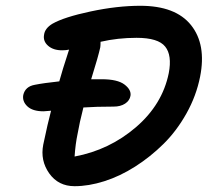

<svg xmlns="http://www.w3.org/2000/svg" viewBox="-20 -744 724 661"><path d="M236.8 -103Q180.7 -103 149.4 -147.2Q118.2 -191.4 128.9 -246.1Q145 -322.8 155.8 -362.8Q136.2 -360.8 129.9 -360.8Q92.3 -360.8 74.2 -377.9Q56.2 -395 60.1 -417Q66.9 -446.3 100.1 -452.1Q129.4 -458 184.1 -463.9Q193.4 -498.5 217.8 -573.2Q208 -570.8 193.8 -570.8Q163.1 -570.8 145.3 -586.7Q127.4 -602.5 131.8 -625Q134.8 -646.5 160.2 -662.1Q200.2 -685.1 292 -704.6Q383.8 -724.1 462.9 -724.1Q584.5 -724.1 637.7 -657.5Q690.9 -590.8 668.9 -480Q655.8 -414.1 622.1 -353.8Q588.4 -293.5 543.2 -248.8Q498 -204.1 445.6 -170.7Q393.1 -137.2 339.1 -120.1Q285.2 -103 236.8 -103ZM247.1 -283.2Q239.7 -248.5 236.8 -205.1Q356.4 -227.5 447.8 -305.9Q539.1 -384.3 561 -492.2Q572.8 -553.7 548.6 -583.7Q524.4 -613.8 450.2 -613.8Q385.7 -613.8 326.2 -600.1Q326.2 -587.9 325.2 -581.1Q318.8 -551.3 293.9 -471.2H330.1Q384.8 -471.2 408.7 -452.9Q432.6 -434.6 429.2 -414.1Q426.3 -397.5 410.6 -387.2Q395 -377 371.1 -377Q310.5 -377 267.1 -374Q253.4 -320.3 247.1 -283.2Z"/></svg>

Font: Shantell Sans Irregular Bouncy
Style: Italic
Weight: 500
Italic angle: -11.31°
Designer: Stephen Nixon, Anya Danilova, Shantell Martin
Foundry: Arrow Type
Version: Version 1.006;[9816181b4]